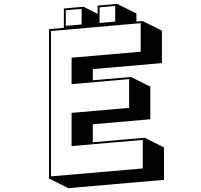

<svg xmlns="http://www.w3.org/2000/svg" viewBox="-20 -898 1040 995"><path d="M234 27V-747L311 -754V-854L413 -863L486 -826V-869L587 -878L687 -828V-786L719 -789L819 -739V-571L461 -540V-482L659 -499L759 -449V-280L461 -254V-161L730 -184L830 -134V34L334 77ZM496 -860V-779L577 -786V-867ZM321 -845V-764L403 -771V-852ZM351 -141V-313L649 -339V-488L351 -462V-599L709 -630V-778L244 -737V16L720 -25V-173Z"/></svg>

Font: Rampart One
Style: Regular
Weight: 400
Designer: Fontworks Inc.
Foundry: Fontworks Inc.
Version: Version 1.100